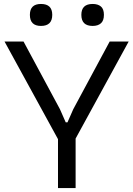

<svg xmlns="http://www.w3.org/2000/svg" viewBox="-20 -950 674 970"><path d="M448 -819Q391 -819 391 -875Q391 -930 448 -930Q475 -930 490 -917Q505 -904 505 -875Q505 -846 490 -832.5Q475 -819 448 -819ZM187 -819Q131 -819 131 -875Q131 -930 187 -930Q244 -930 244 -875Q244 -819 187 -819ZM273 -247 3 -740H99L283 -398L312 -332H321L350 -398L534 -740H630L362 -250V0H273Z"/></svg>

Font: EncodeSans
Style: Regular
Weight: 400
Designer: Pablo Impallari, Andres Torresi
Foundry: Pablo Impallari, Andres Torresi
Version: Version 1.000; ttfautohint (v1.4.1)